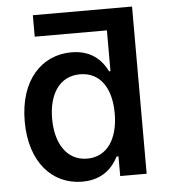

<svg xmlns="http://www.w3.org/2000/svg" viewBox="-53 -775 733 832"><g transform="rotate(-5 314.0 -358.5)"><path d="M120.7 -727.3V-633.9H434.7V-456.3H429C409.8 -492.9 371.4 -552.6 272.7 -552.6C143.8 -552.6 45.5 -451.3 45.5 -271.7C45.5 -93.8 141.7 9.9 272 9.9C368.6 9.9 409.1 -47.9 429 -85.6H437.1V0H552.2V-727.3ZM164.8 -272.7C164.8 -377.5 210.9 -454.5 301.8 -454.5C389.6 -454.5 437.1 -382.5 437.1 -272.7C437.1 -162.3 388.5 -87.7 301.8 -87.7C212 -87.7 164.8 -166.9 164.8 -272.7Z"/></g></svg>

Font: Magic Ui Pro Semi Bold
Style: Regular
Weight: 600
Designer: Stefan Endress, Andreas Faust
Version: Version 1.000;FEAKit 1.0